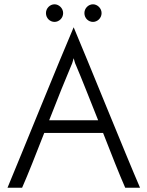

<svg xmlns="http://www.w3.org/2000/svg" viewBox="-20 -874 686 894"><path d="M632 0C569 -145 385 -601 323 -747C260 -601 76 -146 15 0H83C110 -61 147 -155 186 -255H460C499 -155 536 -61 563 0ZM313 -572C316 -577 320 -592 323 -603C326 -592 330 -577 333 -572C360 -509 397 -414 437 -314H209C248 -414 286 -509 313 -572ZM373 -813C373 -836 392 -854 413 -854C433 -854 453 -836 453 -813C453 -789 433 -772 413 -772C392 -772 373 -789 373 -813ZM194 -813C194 -836 213 -854 234 -854C254 -854 274 -836 274 -813C274 -789 254 -772 234 -772C213 -772 194 -789 194 -813Z"/></svg>

Font: Josefin Sans
Style: Regular
Weight: 400
Designer: Santiago Orozco
Foundry: Typemade
Version: 1.000